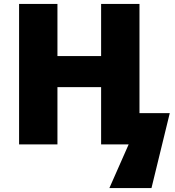

<svg xmlns="http://www.w3.org/2000/svg" viewBox="-20 -734 891 976"><path d="M689 -159V-714H494V-449H272V-714H77V0H272V-291H494V0H634L536 222H750L843 -159Z"/></svg>

Font: Noto Sans UI Black
Style: Regular
Weight: 900
Designer: Monotype Design Team
Foundry: Monotype Imaging Inc.
Version: Version 1.901